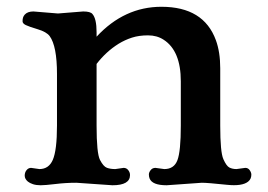

<svg xmlns="http://www.w3.org/2000/svg" viewBox="-20 -534 783 561"><path d="M308.6 7.3 203.1 0Q171.9 0 141.8 3.7Q111.8 7.3 98.9 7.3Q85.9 7.3 76.4 4.2Q66.9 1 61.5 -3.4Q52.2 -11.2 52.2 -20.8Q52.2 -30.3 57.6 -36.9Q63 -43.5 70.8 -43.5L95.2 -40Q122.6 -40 134.3 -66.9Q146.5 -95.2 146.5 -167V-317.9Q146.5 -399.4 125 -428.7Q115.7 -440.9 90.3 -448.5Q64.9 -456.1 55.4 -460.7Q45.9 -465.3 45.9 -471.9Q45.9 -478.5 47.4 -482.9Q48.8 -487.3 52.2 -491.2Q60.5 -500.5 77.6 -500.5L149.4 -494.6L223.1 -500.5Q244.1 -500.5 250 -493.2Q262.2 -479.5 262.2 -439.9V-426.8Q343.3 -514.2 451.7 -514.2Q575.2 -514.2 610.8 -416.5Q623.5 -381.8 623.5 -334.5V-167Q623.5 -89.4 632.6 -69.1Q641.6 -48.8 650.4 -44.4Q659.2 -40 670.9 -40L696.8 -43.5Q705.1 -43.5 709.7 -36.6Q714.4 -29.8 714.4 -23.9Q714.4 -18.1 712.4 -12.9Q710.4 -7.8 705.1 -3.4Q687.5 10.7 642.6 5.9Q586.4 0 569.8 0L466.8 7.3Q424.8 7.3 417 -12.7Q415 -18.1 415 -24.2Q415 -30.3 420.2 -36.9Q425.3 -43.5 434.1 -43.5L460 -40Q488.8 -40 498.5 -66.2Q508.3 -92.3 508.3 -167V-296.4Q508.3 -385.7 458 -418Q438.5 -430.7 412.4 -430.7Q386.2 -430.7 365.7 -424.1Q345.2 -417.5 326.7 -406.2Q290 -383.3 262.2 -347.2V-167Q262.2 -85.9 272.2 -66.7Q282.2 -47.4 292.5 -43.7Q302.7 -40 316.9 -40L341.3 -43.5Q349.6 -43.5 354.7 -36.9Q359.9 -30.3 359.9 -22.5Q359.9 7.3 308.6 7.3Z"/></svg>

Font: Stoke
Style: Regular
Weight: 400
Designer: Nicole Fally
Foundry: Nicole Fally
Version: Version 1.002